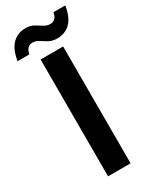

<svg xmlns="http://www.w3.org/2000/svg" viewBox="-264 -938 806 996"><g transform="rotate(-30 138.5 -440.0)"><path d="M67 0V-700H202V0ZM198 -751Q169 -751 148.5 -762.5Q128 -774 111 -785.5Q94 -797 73 -797Q57 -797 45.5 -786Q34 -775 30 -752H-41Q-30 -819 1.5 -849.5Q33 -880 79 -880Q108 -880 128 -868.5Q148 -857 165.5 -845.5Q183 -834 204 -834Q221 -834 232.5 -845.5Q244 -857 247 -879H318Q308 -813 276.5 -782Q245 -751 198 -751Z"/></g></svg>

Font: DM Sans 24pt
Style: Bold
Weight: 700
Designer: Colophon Foundry, Jonny Pinhorn
Foundry: Colophon Foundry
Version: Version 4.004;gftools[0.9.30]